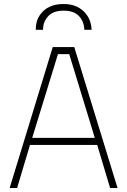

<svg xmlns="http://www.w3.org/2000/svg" viewBox="-20 -934 631 954"><path d="M564 0H527L463 -214H129L65 0H28L242 -700H349ZM451 -249 324 -665H268L140 -249ZM435 -786H399Q398 -826 373 -853.5Q348 -881 296 -881Q244 -881 219 -853Q194 -825 194 -789V-786H158V-791Q158 -842 193 -877Q230 -914 296 -914Q358 -914 395.5 -878Q433 -842 435 -786Z"/></svg>

Font: Storia Sans Thin
Style: Regular
Weight: 100
Designer: Accademia di Belle Arti di Urbino and others
Foundry: Accademia di Belle Arti di Urbino and others.
Version: Version 60.001;May 25, 2020;FontCreator 12.0.0.2522 64-bit